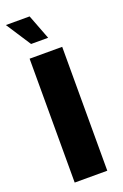

<svg xmlns="http://www.w3.org/2000/svg" viewBox="-148 -792 535 836"><g transform="rotate(-20 119.5 -373.5)"><path d="M45 -574H196V0H45ZM-2 -747H108L152 -632H73Z"/></g></svg>

Font: Khand Black
Style: Regular
Weight: 900
Designer: Sanchit Sawaria and Jyotish Sonowal (Devanagari), Satya Rajpurohit (Latin)
Foundry: Indian Type Foundry
Version: Version 2.000;PS 1.0;hotconv 1.0.79;makeotf.lib2.5.61930